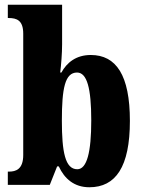

<svg xmlns="http://www.w3.org/2000/svg" viewBox="-20 -780 603 810"><path d="M357 10C468 10 528 -76 528 -270C528 -463 470 -548 363 -548C301 -548 262 -516 239 -474H234C238 -505 242 -556 242 -593V-760H13V-704H16C51 -704 78 -694 78 -638V-126C78 -65 46 -56 18 -56H13V0H190L221 -78H228C252 -26 293 10 357 10ZM306 -66C255 -66 241 -139 241 -271C241 -407 254 -474 305 -474C347 -474 365 -408 365 -272C365 -139 347 -66 306 -66Z"/></svg>

Font: Noto Serif Georgian ExtraCondensed Black
Style: Regular
Weight: 900
Width: 2
Designer: Monotype Design Team, Akaki Razmadze
Foundry: Google LLC
Version: Version 2.003